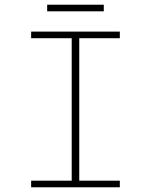

<svg xmlns="http://www.w3.org/2000/svg" viewBox="-20 -794 640 814"><path d="M112 0V-28H284V-632H112V-660H488V-632H316V-28H488V0ZM180 -746V-774H420V-746Z"/></svg>

Font: Source Code Pro ExtraLight
Style: Regular
Weight: 200
Monospace: yes
Designer: Paul D. Hunt, Teo Tuominen
Foundry: Adobe Systems Incorporated
Version: Version 2.030;PS 1.000;hotconv 16.6.51;makeotf.lib2.5.65220